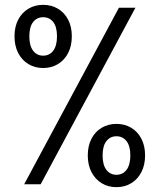

<svg xmlns="http://www.w3.org/2000/svg" viewBox="-20 -762 660 794"><path d="M40 -612Q40 -651.2 55.2 -680.6Q70.5 -710 97.5 -726Q124.5 -742 158.5 -742Q192.5 -742 219.5 -726Q246.5 -710 261.8 -680.6Q277 -651.2 277 -612Q277 -572.5 261.8 -542.8Q246.5 -513.2 219.5 -496.9Q192.5 -480.7 158.5 -480.7Q124.5 -480.7 97.5 -496.9Q70.5 -513.2 55.2 -542.8Q40 -572.5 40 -612ZM215.7 -612Q215.7 -651 200.1 -670.9Q184.5 -690.8 158.5 -690.8Q132.7 -690.8 117 -670.9Q101.3 -651 101.3 -612Q101.3 -572.7 117 -552.2Q132.7 -531.8 158.5 -531.8Q184.5 -531.8 200.1 -552.2Q215.7 -572.7 215.7 -612ZM343 -119.3Q343 -158.5 358.2 -188.1Q373.5 -217.7 400.6 -233.7Q427.7 -249.7 461.5 -249.7Q495.5 -249.7 522.5 -233.7Q549.5 -217.7 564.8 -188.1Q580 -158.5 580 -119.3Q580 -80.2 564.8 -50.3Q549.5 -20.5 522.5 -4.2Q495.5 12 461.5 12Q427.7 12 400.7 -4.2Q373.7 -20.5 358.3 -50.3Q343 -80.2 343 -119.3ZM519 -119.3Q519 -158.3 503.2 -178.4Q487.5 -198.5 461.5 -198.5Q435.7 -198.5 420 -178.4Q404.3 -158.3 404.3 -119.3Q404.3 -80 420 -59.6Q435.7 -39.2 461.5 -39.2Q487.5 -39.2 503.2 -59.6Q519 -80 519 -119.3ZM80 0 471.8 -730H540L148.2 0Z"/></svg>

Font: Monaspace Radon Var
Style: Regular
Weight: 400
Designer: Riley Cran and the Lettermatic Team
Version: Version 1.000 (Monaspace Radon Var)